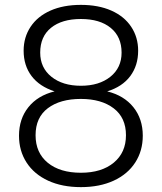

<svg xmlns="http://www.w3.org/2000/svg" viewBox="-20 -747 664 788"><path d="M58 -190Q58 -259 96.5 -307Q135 -355 204 -372Q142 -392 109.5 -435Q77 -478 77 -539Q77 -594 105.5 -637Q134 -680 187 -703.5Q240 -727 312 -727Q384 -727 437 -703.5Q490 -680 518.5 -637Q547 -594 547 -539Q547 -478 514.5 -434.5Q482 -391 420 -372Q489 -355 527.5 -307Q566 -259 566 -190Q566 -128 535 -80Q504 -32 446.5 -5.5Q389 21 312 21Q235 21 177.5 -5.5Q120 -32 89 -80Q58 -128 58 -190ZM312 -38Q397 -38 447 -79.5Q497 -121 497 -192Q497 -264 446.5 -302.5Q396 -341 312 -341Q227 -341 176.5 -303Q126 -265 126 -192Q126 -120 176 -79Q226 -38 312 -38ZM312 -395Q387 -395 433 -432Q479 -469 479 -531Q479 -596 434.5 -632.5Q390 -669 312 -669Q234 -669 189.5 -633Q145 -597 145 -531Q145 -469 191 -432Q237 -395 312 -395Z"/></svg>

Font: Poppins-Tabular Light
Style: Regular
Weight: 300
Designer: Ninad Kale (Devanagari), Jonny Pinhorn (Latin)
Foundry: Indian Type Foundry
Version: Version 4.004